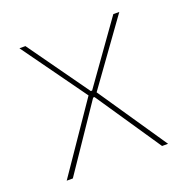

<svg xmlns="http://www.w3.org/2000/svg" viewBox="-95 -575 644 663"><g transform="rotate(-20 227.0 -243.0)"><path d="M41 0 215 -254.5V-247.5L44 -485.5H66L225 -262.5H230L389 -485.5H411L240 -248V-255L413.5 0H391.5L230 -238.5H225L63.5 0Z"/></g></svg>

Font: Anek Gujarati Medium Thin
Style: Regular
Weight: 250
Version: Version 1.003